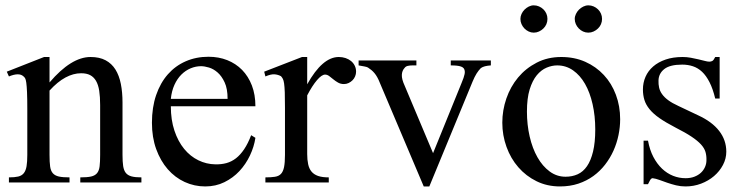

<svg xmlns="http://www.w3.org/2000/svg" viewBox="-20 -669 2718 704"><path d="M274.4 0V-18.6Q299.3 -18.6 313.7 -21.7Q328.1 -24.9 335.7 -33.9Q343.3 -43 345.2 -59.1Q347.2 -75.2 347.2 -101.1V-283.7Q347.2 -314 343.8 -336.2Q340.3 -358.4 332 -372.6Q323.7 -386.7 310.5 -393.6Q297.4 -400.4 277.3 -400.4Q249 -400.4 220 -384.8Q190.9 -369.1 161.6 -336.9V-101.1Q161.6 -74.7 163.8 -58.6Q166 -42.5 173.8 -33.7Q181.6 -24.9 196 -21.7Q210.4 -18.6 234.9 -18.6V0H12.7V-18.6Q33.7 -18.6 46.9 -21.7Q60.1 -24.9 67.4 -34.2Q74.7 -43.5 77.4 -59.6Q80.1 -75.7 80.1 -101.1V-267.6Q80.1 -307.6 79.1 -330.6Q78.1 -353.5 76.4 -365.7Q74.7 -377.9 72 -382.3Q69.3 -386.7 65.4 -389.6Q49.3 -403.8 12.7 -388.7L4.9 -406.2L141.6 -460H161.6V-366.7Q241.2 -460 312 -460Q344.7 -460 367.2 -448Q389.6 -436 403.3 -414.1Q417 -392.1 423.1 -361.3Q429.2 -330.6 429.2 -293V-101.1Q429.2 -76.2 431.6 -60.1Q434.1 -43.9 441.4 -34.9Q448.7 -25.9 462.4 -22.2Q476.1 -18.6 498.5 -18.6V0Z M916.5 -163.6Q911.6 -130.9 896.5 -98.9Q881.3 -66.9 857.9 -41.7Q834.5 -16.6 802.7 -1Q771 14.6 732.4 14.6Q692.9 14.6 657.2 -1.7Q621.6 -18.1 595 -48.6Q568.4 -79.1 552.7 -122.3Q537.1 -165.5 537.1 -218.8Q537.1 -275.4 552.5 -320.3Q567.9 -365.2 595.5 -396.5Q623 -427.7 661.1 -444.3Q699.2 -460.9 744.6 -460.9Q781.7 -460.9 813.2 -448.5Q844.7 -436 867.7 -412.6Q890.6 -389.2 903.6 -355.5Q916.5 -321.8 916.5 -279.3H606.4Q606.4 -229.5 619.6 -189.9Q632.8 -150.4 655.3 -123Q677.7 -95.7 707.3 -81.3Q736.8 -66.9 769.5 -66.4Q791.5 -65.9 810.3 -71Q829.1 -76.2 845.2 -88.6Q861.3 -101.1 875.2 -121.8Q889.2 -142.6 900.9 -173.3ZM814.5 -306.6Q814.5 -343.8 803.7 -366.9Q793 -390.1 777.8 -403.3Q762.7 -416.5 746.1 -421.4Q729.5 -426.3 717.3 -426.3Q697.8 -426.3 679 -418.5Q660.2 -410.6 645 -395.5Q629.9 -380.4 619.6 -357.9Q609.4 -335.4 606.4 -306.6Z M1285.6 -406.2Q1285.6 -397.5 1282.2 -389.2Q1278.8 -380.9 1272.7 -374.8Q1266.6 -368.7 1258.5 -364.7Q1250.5 -360.8 1241.2 -360.8Q1229 -360.8 1219.5 -366.2Q1210 -371.6 1202.1 -378.2Q1194.3 -384.8 1187 -390.1Q1179.7 -395.5 1171.9 -395.5Q1159.7 -395.5 1142.3 -375.2Q1125 -355 1106.4 -319.3V-104Q1106.4 -83 1109.9 -66.9Q1113.3 -50.8 1122.1 -40Q1130.9 -29.3 1146.2 -23.9Q1161.6 -18.6 1185.5 -18.6V0H953.1V-18.6Q974.1 -18.6 988 -20.8Q1002 -22.9 1010 -31.2Q1018.1 -39.6 1021.5 -56.2Q1024.9 -72.8 1024.9 -101.1V-274.4Q1024.9 -309.6 1024.2 -330.3Q1023.4 -351.1 1021.7 -362.8Q1020 -374.5 1017.1 -379.9Q1014.2 -385.3 1010.3 -389.6Q999.5 -395.5 986.6 -396.5Q973.6 -397.5 953.1 -388.7L948.7 -406.2L1087.4 -460H1106.4V-359.9Q1162.1 -460 1222.2 -460Q1235.4 -460 1247.1 -456.1Q1258.8 -452.1 1267.3 -445.1Q1275.9 -438 1280.8 -428Q1285.6 -418 1285.6 -406.2Z M1779.8 -429.2Q1766.6 -428.2 1758.1 -426Q1749.5 -423.8 1743.2 -419.4Q1734.9 -411.1 1727.5 -399.4Q1720.2 -387.7 1712.9 -370.1L1554.2 14.6H1533.7L1373 -364.7Q1368.2 -377 1363.3 -385.7Q1358.4 -394.5 1353 -400.9Q1347.7 -407.2 1341.8 -412.1Q1335.9 -417 1329.1 -421.4Q1324.7 -423.8 1316.4 -425.3Q1308.1 -426.8 1294.9 -429.2V-447.3H1506.8V-429.2H1492.7Q1483.4 -429.2 1475.6 -427.5Q1467.8 -425.8 1463.9 -420.4Q1454.1 -410.2 1453.4 -394.5Q1452.6 -378.9 1463.9 -354.5L1567.9 -107.4L1672.4 -364.7Q1681.2 -385.3 1683.6 -397.5Q1686 -409.7 1680.7 -418Q1679.2 -419.9 1676.5 -421.9Q1673.8 -423.8 1668.7 -425.5Q1663.6 -427.2 1655 -428.2Q1646.5 -429.2 1632.8 -429.2V-447.3H1779.8Z M2253.9 -231.9Q2253.9 -203.1 2247.8 -173.6Q2241.7 -144 2229.5 -116.7Q2217.3 -89.4 2198.7 -65.4Q2180.2 -41.5 2155.8 -23.7Q2131.3 -5.9 2100.6 4.4Q2069.8 14.6 2033.2 14.6Q1986.3 14.6 1947.5 -4.4Q1908.7 -23.4 1880.6 -55.7Q1852.5 -87.9 1837.2 -130.4Q1821.8 -172.9 1821.8 -219.2Q1821.8 -264.6 1836.7 -307.9Q1851.6 -351.1 1879.6 -384.8Q1907.7 -418.5 1947.8 -439.2Q1987.8 -460 2038.1 -460Q2086.4 -460 2126 -442.4Q2165.5 -424.8 2194.1 -394Q2222.7 -363.3 2238.3 -321.5Q2253.9 -279.8 2253.9 -231.9ZM2162.6 -194.3Q2162.6 -244.1 2152.8 -287.1Q2143.1 -330.1 2125 -361.6Q2106.9 -393.1 2081.1 -411.1Q2055.2 -429.2 2022.9 -429.2Q2003.9 -429.2 1984.1 -420.9Q1964.4 -412.6 1948.2 -393.1Q1932.1 -373.5 1922.1 -341.1Q1912.1 -308.6 1912.1 -259.8Q1912.1 -211.9 1922.1 -168.5Q1932.1 -125 1950.7 -92.3Q1969.2 -59.6 1995.4 -40.3Q2021.5 -21 2053.7 -21Q2078.1 -21 2098.1 -30Q2118.2 -39.1 2132.3 -59.6Q2146.5 -80.1 2154.5 -113.3Q2162.6 -146.5 2162.6 -194.3ZM1987.3 -599.6Q1987.3 -589.4 1983.4 -580.3Q1979.5 -571.3 1972.4 -564.5Q1965.3 -557.6 1956.3 -553.5Q1947.3 -549.3 1937 -549.3Q1927.2 -549.3 1918.5 -553.5Q1909.7 -557.6 1902.8 -564.7Q1896 -571.8 1892.1 -580.8Q1888.2 -589.8 1888.2 -599.6Q1888.2 -608.9 1892.3 -617.9Q1896.5 -627 1903.3 -633.8Q1910.2 -640.6 1918.9 -645Q1927.7 -649.4 1937 -649.4Q1947.3 -649.4 1956.3 -645.5Q1965.3 -641.6 1972.4 -634.8Q1979.5 -627.9 1983.4 -618.9Q1987.3 -609.9 1987.3 -599.6ZM2187.5 -599.6Q2187.5 -589.4 2183.6 -580.3Q2179.7 -571.3 2172.6 -564.5Q2165.5 -557.6 2156.5 -553.5Q2147.5 -549.3 2137.2 -549.3Q2127 -549.3 2117.9 -553.5Q2108.9 -557.6 2102.1 -564.7Q2095.2 -571.8 2091.3 -580.8Q2087.4 -589.8 2087.4 -599.6Q2087.4 -608.9 2091.8 -617.9Q2096.2 -627 2103 -633.8Q2109.9 -640.6 2118.9 -645Q2127.9 -649.4 2137.2 -649.4Q2147.5 -649.4 2156.5 -645.5Q2165.5 -641.6 2172.6 -634.8Q2179.7 -627.9 2183.6 -618.9Q2187.5 -609.9 2187.5 -599.6Z M2643.1 -112.8Q2643.1 -87.4 2630.9 -64.2Q2618.7 -41 2598.1 -23.4Q2577.6 -5.9 2550.5 4.4Q2523.4 14.6 2493.7 14.6Q2475.6 14.6 2458.7 10.5Q2441.9 6.3 2426.5 1Q2411.1 -4.4 2397.7 -9.3Q2384.3 -14.2 2373 -15.6Q2367.7 -15.6 2363.3 -7.8Q2358.9 0 2356 6.3H2339.8V-153.3H2356Q2362.3 -119.1 2375.7 -93.5Q2389.2 -67.9 2407.5 -50.5Q2425.8 -33.2 2447.8 -24.4Q2469.7 -15.6 2493.7 -15.6Q2511.7 -15.6 2525.9 -21Q2540 -26.4 2549.8 -35.4Q2559.6 -44.4 2564.9 -56.4Q2570.3 -68.4 2570.3 -81.5Q2570.8 -98.1 2566.7 -112.1Q2562.5 -126 2550.3 -139.4Q2538.1 -152.8 2515.9 -167.7Q2493.7 -182.6 2457 -201.2Q2421.4 -219.7 2398.2 -235.8Q2375 -252 2361.6 -268.6Q2348.1 -285.2 2342.8 -302.7Q2337.4 -320.3 2337.4 -340.8Q2337.4 -365.7 2346.9 -387.5Q2356.4 -409.2 2375 -425.3Q2393.6 -441.4 2420.7 -450.7Q2447.8 -460 2482.9 -460Q2498 -460 2512.9 -457.3Q2527.8 -454.6 2541 -451.4Q2554.2 -448.2 2564.5 -445.6Q2574.7 -442.9 2580.6 -442.9Q2587.4 -442.9 2592 -445.6Q2596.7 -448.2 2602.5 -460H2618.7V-307.6H2602.5Q2593.8 -343.8 2581.5 -367.7Q2569.3 -391.6 2554.2 -405.8Q2539.1 -419.9 2520.8 -426Q2502.4 -432.1 2481.4 -432.1Q2436.5 -432.1 2415.8 -415.8Q2395 -399.4 2394.5 -373.5Q2394 -360.4 2396.7 -347.9Q2399.4 -335.4 2407.5 -324Q2415.5 -312.5 2429.9 -301.8Q2444.3 -291 2467.8 -280.3L2540 -246.1Q2590.8 -222.7 2616.9 -189Q2643.1 -155.3 2643.1 -112.8Z"/></svg>

Font: Doulos SIL Afr
Style: Regular
Weight: 400
Designer: Walt Agee, Victor Gaultney, Peter Martin, Debbi Hosken, Becca Hirsbrunner
Foundry: SIL International
Version: Version 5.000